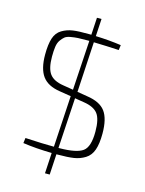

<svg xmlns="http://www.w3.org/2000/svg" viewBox="-136 -884 832 1098"><g transform="rotate(15 280.0 -335.0)"><path d="M300 -365 360 -355Q437 -344 468.5 -301.5Q500 -259 500 -171Q500 -111 487 -74Q474 -37 444 -18.5Q414 0 378.5 5.5Q343 11 284 11H276L269 133H241L248 11Q152 9 77 -2L81 -33Q188 -27 251 -27L269 -331L201 -342Q129 -353 97.5 -396Q66 -439 66 -523Q66 -584 78 -620.5Q90 -657 119.5 -674.5Q149 -692 183.5 -697Q218 -702 278 -701H292L298 -803H325L319 -700Q402 -697 470 -687L466 -657Q395 -661 317 -663ZM290 -664H279Q242 -664 223.5 -663Q205 -662 181.5 -658Q158 -654 147 -645Q136 -636 125 -620.5Q114 -605 110.5 -581Q107 -557 107 -522Q107 -452 130.5 -420.5Q154 -389 211 -380L272 -370ZM278 -27H285Q385 -28 421.5 -54.5Q458 -81 458 -171Q458 -246 434 -277Q410 -308 351 -317L296 -326Z"/></g></svg>

Font: Exo 2.0 Extra Light
Style: Regular
Weight: 250
Designer: Natanael Gama
Version: Version 1.001;PS 001.001;hotconv 1.0.70;makeotf.lib2.5.58329